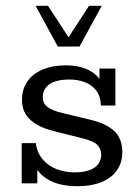

<svg xmlns="http://www.w3.org/2000/svg" viewBox="-20 -634 482 664"><path d="M249 10Q184 10 144.5 -14Q105 -38 90 -85L109 -92V0H55V-139H104Q108 -106 127.5 -83Q147 -60 176 -49Q205 -38 237 -38Q284 -38 307 -54.5Q330 -71 330 -99Q330 -119 316.5 -133Q303 -147 260 -157L164 -181Q113 -194 84.5 -220Q56 -246 56 -289Q56 -325 74.5 -352Q93 -379 127.5 -393.5Q162 -408 208 -408Q260 -408 295 -387Q330 -366 342 -324L324 -322V-397H379V-269H329Q328 -302 312 -322Q296 -342 271.5 -350.5Q247 -359 221 -359Q174 -359 151 -342.5Q128 -326 128 -298Q128 -277 143.5 -264.5Q159 -252 196 -243L292 -220Q347 -207 375 -181Q403 -155 403 -107Q403 -71 384 -44.5Q365 -18 330.5 -4Q296 10 249 10ZM180 -473 103 -614H146L217 -505L288 -614H332L255 -473Z"/></svg>

Font: Rokkitt
Style: Regular
Weight: 400
Designer: Vernon Adams
Foundry: Vernon Adams
Version: Version 3.103